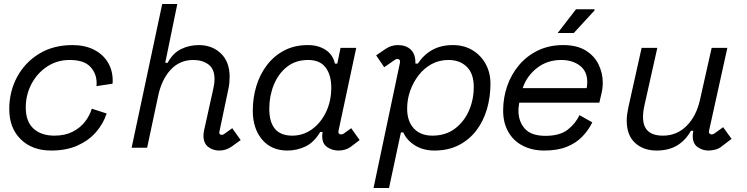

<svg xmlns="http://www.w3.org/2000/svg" viewBox="-20 -734 3712 954"><path d="M234 14Q140 14 83 -42Q26 -98 26 -192Q26 -279 65 -351.5Q104 -424 174.5 -467Q245 -510 340 -510Q401 -510 446 -487.5Q491 -465 515.5 -425Q540 -385 540 -333Q540 -332 540 -329Q540 -326 539 -318L459 -306Q460 -312 460 -315Q460 -318 460 -322Q460 -369 428.5 -402.5Q397 -436 326 -436Q264 -436 214.5 -403.5Q165 -371 136.5 -317Q108 -263 108 -200Q108 -130 146.5 -95Q185 -60 250 -60Q303 -60 341 -79.5Q379 -99 402.5 -129.5Q426 -160 436 -194L510 -170Q493 -119 457 -77.5Q421 -36 365.5 -11Q310 14 234 14Z M1069 14Q1038 14 1014.5 -4Q991 -22 991 -60Q991 -71 994 -86L1040 -294Q1043 -308 1044.5 -319Q1046 -330 1046 -340Q1046 -392 1015.5 -414Q985 -436 940 -436Q873 -436 828 -387.5Q783 -339 766 -258L711 0H634L786 -714H861L801 -422H813Q838 -469 878.5 -489.5Q919 -510 968 -510Q1034 -510 1077.5 -468.5Q1121 -427 1121 -352Q1121 -337 1119.5 -321Q1118 -305 1114 -288L1070 -79Q1067 -64 1083 -64Q1089 -64 1095 -69L1134 -97L1176 -38L1130 -5Q1103 14 1069 14Z M1408 14Q1328 14 1282 -41Q1236 -96 1236 -184Q1236 -247 1253.5 -305.5Q1271 -364 1306 -410Q1341 -456 1392 -483Q1443 -510 1510 -510Q1561 -510 1597.5 -486.5Q1634 -463 1644 -418H1656L1672 -496H1750L1662 -84Q1660 -75 1664 -70.5Q1668 -66 1675 -66Q1682 -66 1689 -71L1725 -97L1767 -38L1722 -4Q1697 14 1661 14Q1632 14 1606.5 -2.5Q1581 -19 1581 -58Q1581 -63 1581.5 -68Q1582 -73 1583 -78H1571Q1540 -26 1497.5 -6Q1455 14 1408 14ZM1432 -60Q1486 -60 1530 -91.5Q1574 -123 1600 -177.5Q1626 -232 1626 -299Q1626 -361 1598 -398.5Q1570 -436 1511 -436Q1449 -436 1406 -402Q1363 -368 1340.5 -312.5Q1318 -257 1318 -194Q1318 -60 1432 -60Z M1836 200 1967 -421Q1971 -441 1953 -441Q1949 -441 1944 -438L1889 -400L1849 -459L1896 -491Q1924 -510 1957 -510Q1997 -510 2020.5 -488Q2044 -466 2044 -424V-418H2056Q2086 -463 2129 -486.5Q2172 -510 2230 -510Q2285 -510 2327 -485Q2369 -460 2393 -416.5Q2417 -373 2417 -318Q2417 -252 2399.5 -192Q2382 -132 2347 -86Q2312 -40 2260 -13Q2208 14 2138 14Q2083 14 2042 -11.5Q2001 -37 1984 -76H1972L1913 200ZM2128 -60Q2194 -60 2240 -94.5Q2286 -129 2310 -184Q2334 -239 2334 -302Q2334 -368 2299.5 -402Q2265 -436 2208 -436Q2162 -436 2124.5 -415.5Q2087 -395 2060 -360Q2033 -325 2018 -282.5Q2003 -240 2003 -195Q2003 -131 2036.5 -95.5Q2070 -60 2128 -60Z M2684 14Q2625 14 2578.5 -9.5Q2532 -33 2506 -78Q2480 -123 2480 -185Q2480 -248 2500 -306Q2520 -364 2558.5 -410Q2597 -456 2652.5 -483Q2708 -510 2779 -510Q2846 -510 2889.5 -483.5Q2933 -457 2954 -414Q2975 -371 2975 -323Q2975 -297 2969 -271L2958 -224H2560Q2559 -216 2557.5 -206Q2556 -196 2556 -185Q2556 -130 2588 -94.5Q2620 -59 2690 -59Q2761 -59 2800.5 -89.5Q2840 -120 2859 -162L2923 -126Q2904 -87 2873 -55Q2842 -23 2796 -4.5Q2750 14 2684 14ZM2577 -296H2895Q2898 -313 2898 -326Q2898 -380 2861 -408Q2824 -436 2769 -436Q2699 -436 2648 -396Q2597 -356 2577 -296ZM2751 -570 2842 -688H2934V-682L2831 -570Z M3242 14Q3177 14 3135.5 -24Q3094 -62 3094 -135Q3094 -150 3096 -165.5Q3098 -181 3102 -200L3168 -496H3246L3182 -210Q3175 -179 3175 -152Q3175 -60 3274 -60Q3343 -60 3391.5 -108.5Q3440 -157 3458 -238L3516 -496H3594L3503 -84Q3501 -76 3505 -71Q3509 -66 3516 -66Q3523 -66 3530 -71L3573 -102L3615 -44L3565 -6Q3553 4 3535.5 9Q3518 14 3500 14Q3471 14 3446.5 -3Q3422 -20 3422 -58Q3422 -63 3422.5 -68Q3423 -73 3424 -78L3425 -84H3413Q3386 -36 3344 -11Q3302 14 3242 14Z"/></svg>

Font: Space Mono
Style: Italic
Weight: 400
Italic angle: -12°
Monospace: yes
Designer: Colophon Foundry + Benjamin Critton
Foundry: Colophon Foundry & Benjamin Critton
Version: Version 1.003; ttfautohint (v1.8.4.7-5d5b)